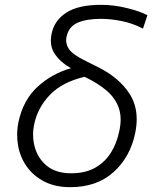

<svg xmlns="http://www.w3.org/2000/svg" viewBox="-20 -765 642 795"><path d="M271 10Q209 10 164 -13Q119 -36 91.2 -74.8Q63.5 -113.5 55 -161.5Q51 -183.5 51 -206.5Q51 -233 56.5 -260Q76.5 -352 136 -406.2Q195.5 -460.5 274 -482.5Q231 -506.5 207 -541.5Q190.5 -565 190.5 -596.5Q190.5 -611 194 -627Q206 -682 256 -713.5Q306 -745 398 -745Q452 -745 506.2 -731.5Q560.5 -718 590.5 -702L572 -646.5Q530 -668.5 484 -677.8Q438 -687 398.5 -687Q339 -687 302 -671.2Q265 -655.5 255.5 -613Q254 -605.5 254 -598Q254 -579.5 265 -562.5Q280.5 -539 335 -512.5L388 -486Q474.5 -442.5 517.5 -375Q546 -329.5 546 -271.5Q546 -243.5 539.5 -212.5Q518.5 -113.5 449.5 -51.8Q380.5 10 271 10ZM122 -252.5Q117 -230 117 -207.5Q117 -181.5 124 -156Q137 -108.5 174.5 -78Q212 -47.5 274.5 -47.5Q333 -47.5 373.5 -70.2Q414 -93 438.8 -132.2Q463.5 -171.5 473.5 -220.5Q479.5 -247 479.5 -270Q479.5 -296.5 471.5 -319Q456.5 -360.5 419.8 -391.2Q383 -422 330 -447Q237.5 -425 187 -372.5Q136.5 -320 122 -252.5Z"/></svg>

Font: Heraclito Light
Style: Italic
Weight: 300
Italic angle: -12°
Designer: Kostas Bartsokas (font) & Cristiano Sobral (main changes)
Foundry: Kostas Bartsokas (font) & Cristiano Sobral (main changes)
Version: Version 1.00;July 8, 2020;FontCreator 13.0.0.2655 64-bit